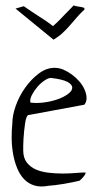

<svg xmlns="http://www.w3.org/2000/svg" viewBox="-20 -683 369 706"><path d="M25.4 -229.5Q25.4 -258.8 38.1 -294.4Q50.8 -330.1 72.8 -360.8Q94.7 -391.6 122.6 -412.6Q150.4 -433.6 180.7 -433.6Q197.3 -433.6 213.4 -426.8Q229.5 -419.9 244.6 -408.7Q259.8 -397.5 272 -383.3Q284.2 -369.1 291 -353.5Q297.9 -337.9 298.3 -323.2Q298.8 -308.6 290 -297.9L84 -259.8Q80.1 -258.8 77.1 -250.5Q74.2 -242.2 72.3 -229.5Q70.3 -216.8 68.8 -201.7Q67.4 -186.5 66.4 -172.4Q65.4 -158.2 65.4 -147Q65.4 -135.7 65.4 -129.9Q65.4 -102.5 78.6 -85.4Q91.8 -68.4 112.3 -59.6Q132.8 -50.8 158.7 -47.9Q184.6 -44.9 210 -44.9Q235.4 -44.9 257.8 -46.9Q280.3 -48.8 294.9 -48.8Q294.9 -44.9 292 -40Q289.1 -35.2 285.2 -30.8Q281.2 -26.4 277.3 -22.9Q273.4 -19.5 272.5 -18.6Q264.6 -16.6 248.5 -13.2Q232.4 -9.8 214.4 -6.8Q196.3 -3.9 180.7 -2Q165 0 159.2 0Q128.9 5.9 106.4 -1Q84 -7.8 68.4 -24.4Q52.7 -41 43 -64.9Q33.2 -88.9 28.3 -116.2Q23.4 -143.6 22.9 -172.9Q22.5 -202.1 25.4 -229.5ZM167 -396.5Q158.2 -396.5 144 -387.2Q129.9 -377.9 117.7 -363.8Q105.5 -349.6 97.2 -333.5Q88.9 -317.4 91.8 -305.7Q117.2 -302.7 144.5 -306.6Q171.9 -310.5 194.3 -318.8Q216.8 -327.1 231.4 -338.4Q246.1 -349.6 245.6 -361.3Q245.1 -373 227.1 -382.3Q209 -391.6 167 -396.5ZM174.8 -586.9Q191.4 -601.6 199.7 -610.4Q208 -619.1 214.8 -626Q221.7 -632.8 229 -640.6Q236.3 -648.4 251 -663.1Q258.8 -660.2 266.1 -659.2Q273.4 -658.2 278.8 -657.2Q284.2 -656.2 287.6 -654.8Q291 -653.3 291 -648.4Q275.4 -633.8 262.2 -618.7Q249 -603.5 236.8 -589.4Q224.6 -575.2 210.4 -562Q196.3 -548.8 176.8 -537.1L37.1 -651.4L67.4 -660.2Q82 -650.4 94.7 -641.6Q107.4 -632.8 120.6 -624.5Q133.8 -616.2 147 -607.4Q160.2 -598.6 174.8 -586.9Z"/></svg>

Font: Annie Use Your Telescope
Style: Regular
Weight: 400
Version: Version 1.003 2001